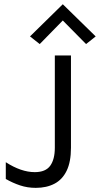

<svg xmlns="http://www.w3.org/2000/svg" viewBox="-20 -896 482 928"><path d="M153 12Q112.5 12 76.8 0Q41 -12 8 -31V-112Q82.5 -64 148 -64Q200.5 -64 222.8 -95Q245 -126 245 -182V-628H323V-182Q323 -113.5 302.2 -70.8Q281.5 -28 243.2 -8Q205 12 153 12ZM396 -683 283.5 -797 172 -683 125 -720 283.5 -875.5 442.5 -720Z"/></svg>

Font: Betina Sans
Style: Regular
Weight: 400
Designer: Jonathan Pinhorn (font) & Cristiano Sobral (main changes)
Version: Version 2.001;April 28, 2021;FontCreator 13.0.0.2655 32-bit;